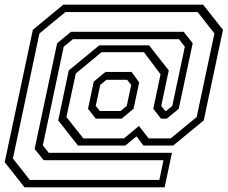

<svg xmlns="http://www.w3.org/2000/svg" viewBox="-29 -764 970 818"><path d="M75.5 34 -9 -73 111 -637 240.5 -744H836.5L921 -637L839 -251L709 -144H582L552.5 -183L505 -144H303L219 -251L264 -464L394 -571H606L690 -464L658 -313L675.5 -291H678.5L705 -313L758.5 -565L733.5 -597H281.5L242.5 -565L153.5 -145L178.5 -113H703.5L672.5 34ZM98 2.5H650L667.5 -81.5H157L118.5 -129.5L214.5 -580L273.5 -628.5H753.5L792 -580L732.5 -300.5L681.5 -258.5H657L624 -300.5L655 -447.5L584.5 -541.5H403.5L294 -451L254 -265.5L326 -174.5H499.5L563 -227.5L604 -174.5H698.5L809 -265.5L884.5 -621.5L813 -712.5H249.5L139 -621.5L26 -88.5ZM379 -258.5 346 -300.5 370.5 -416.5 420.5 -457.5H531.5L564 -413L540 -300.5L489 -258.5ZM396.5 -291H484.5L511 -313L530 -402L512.5 -424H424.5L398 -402L379 -313Z"/></svg>

Font: Tourney Expanded Light
Style: Italic
Weight: 300
Width: 7
Italic angle: -12°
Designer: Tyler Finck
Foundry: Etcetera Type Co
Version: Version 1.010; ttfautohint (v1.8.3)